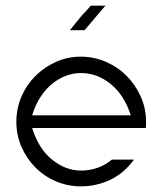

<svg xmlns="http://www.w3.org/2000/svg" viewBox="-20 -656 592 681"><path d="M267 -455Q313 -455 355 -437Q397 -419 428.5 -387.5Q460 -356 479 -314Q498 -272 498 -224Q498 -219 498 -213Q498 -207 497 -202H94Q117 -128 165 -89.5Q213 -51 267 -51Q330 -51 377 -90H455Q421 -42 371.5 -18.5Q322 5 267 5Q220 5 178 -13Q136 -31 105 -62.5Q74 -94 56 -135.5Q38 -177 38 -224Q38 -271 56 -313Q74 -355 105.5 -386.5Q137 -418 178.5 -436.5Q220 -455 267 -455ZM444 -247Q420 -320 372 -358.5Q324 -397 267 -397Q240 -397 213.5 -387Q187 -377 164 -358Q141 -339 123 -311Q105 -283 94 -247ZM354 -636Q342 -622 333 -611.5Q324 -601 316 -591.5Q308 -582 299.5 -572Q291 -562 280 -549H228Q245 -570 255 -582.5Q265 -595 272 -603Q285 -616 302 -636Z"/></svg>

Font: Fundamental  Brigade Scvhlank
Style: Regular
Weight: 100
Designer: Peter Wiegel, original typeface by Arno Drescher 1935
Foundry: Peter Wiegel
Version: Version 0.000 2012 initial release